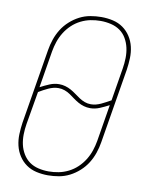

<svg xmlns="http://www.w3.org/2000/svg" viewBox="-85 -804 669 873"><g transform="rotate(10 250.0 -367.5)"><path d="M197 8Q169 8 143 2Q117 -4 96.5 -18.5Q76 -33 62 -54.5Q48 -76 42 -101.5Q36 -127 37 -154Q38 -181 42 -208L99 -553Q103 -578 111.5 -603Q120 -628 134 -650.5Q148 -673 168.5 -691.5Q189 -710 212.5 -722Q236 -734 261.5 -738.5Q287 -743 312 -743Q340 -743 366 -737Q392 -731 412.5 -716.5Q433 -702 447 -680.5Q461 -659 467 -633.5Q473 -608 472 -581Q471 -554 467 -527L410 -182Q406 -157 397.5 -132Q389 -107 375 -84.5Q361 -62 340.5 -43.5Q320 -25 296.5 -13Q273 -1 247.5 3.5Q222 8 197 8ZM333 -344Q345 -344 356.5 -347Q368 -350 379 -355Q390 -360 401 -366Q412 -372 423 -378L448 -530Q452 -554 452.5 -578.5Q453 -603 448 -625.5Q443 -648 431.5 -668Q420 -688 401.5 -701Q383 -714 359.5 -719.5Q336 -725 312 -725Q289 -725 266 -720.5Q243 -716 221 -705Q199 -694 181 -677Q163 -660 150 -639Q137 -618 129.5 -595.5Q122 -573 118 -550L90 -380Q111 -391 132.5 -400Q154 -409 176 -409Q191 -409 205 -405Q219 -401 231.5 -394Q244 -387 255.5 -378.5Q267 -370 279 -362Q291 -354 304.5 -349Q318 -344 333 -344ZM197 -10Q220 -10 243 -14.5Q266 -19 288 -30Q310 -41 328 -58Q346 -75 359 -96Q372 -117 379.5 -139.5Q387 -162 391 -185L419 -355Q398 -344 376.5 -335Q355 -326 333 -326Q318 -326 304 -330Q290 -334 277.5 -341Q265 -348 253.5 -356.5Q242 -365 230.5 -373Q219 -381 205 -386Q191 -391 176 -391Q164 -391 152.5 -388Q141 -385 130 -380Q119 -375 108 -369Q97 -363 87 -357L61 -205Q57 -181 56.5 -156.5Q56 -132 61 -109.5Q66 -87 78 -67Q90 -47 108 -34Q126 -21 149.5 -15.5Q173 -10 197 -10Z"/></g></svg>

Font: Iosevka SS04 Thin
Style: Italic
Weight: 100
Italic angle: -9°
Monospace: yes
Designer: Belleve Invis
Foundry: Belleve Invis
Version: Version 19.0.0; ttfautohint (v1.8.4)